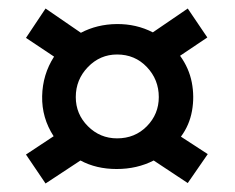

<svg xmlns="http://www.w3.org/2000/svg" viewBox="-20 -522 551 451"><path d="M87 -91 41 -159 106 -202Q78 -245 79 -296Q80 -347 107 -389L41 -433L87 -502L170 -445Q208 -465 254 -465.5Q300 -466 339 -446L421 -502L467 -434L403 -391Q424 -362 430.5 -328.5Q437 -295 431 -261.5Q425 -228 405 -201L468 -160L421 -92L341 -145Q302 -125 254 -125Q206 -125 169 -145ZM255 -197Q297 -197 325 -225.5Q353 -254 353 -294Q353 -335 325 -364.5Q297 -394 255 -394Q215 -394 186.5 -364.5Q158 -335 158 -294Q158 -254 186.5 -225.5Q215 -197 255 -197Z"/></svg>

Font: Podkova SemiBold
Style: Regular
Weight: 600
Designer: Ilya Yudin
Foundry: Cyreal (www.cyreal.org)
Version: Version 2.103